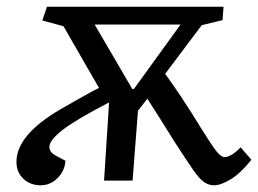

<svg xmlns="http://www.w3.org/2000/svg" viewBox="-20 -538 769 572"><path d="M643 -478 581 -463 472 -318Q494 -288 521 -247.5Q548 -207 581 -153Q612 -103 625.5 -86.5Q639 -70 649 -70Q668 -70 697 -99L729 -62Q697 -22 667.5 -4Q638 14 618 14Q602 14 588 4.5Q574 -5 555 -32.5Q536 -60 501 -114Q479 -149 459 -181Q439 -213 419 -244L391 -208L375 0H290L305 -233Q205 -181 166 -150.5Q127 -120 127 -100Q127 -85 145 -75L175 -59Q173 -29 151.5 -7.5Q130 14 101 14Q70 14 49.5 -5.5Q29 -25 29 -56Q29 -136 161 -213Q182 -225 205 -238Q228 -251 247 -261.5Q266 -272 275 -276L169 -460L106 -477L120 -518H646ZM374 -273H379L518 -465H262Z"/></svg>

Font: Literata 7pt
Style: Italic
Weight: 400
Italic angle: -2°
Designer: Latin by Veronika Burian and Jose Scaglione. Greek by Irene Vlachou. Cyrillic by Vera Evstafieva
Foundry: TypeTogether
Version: Version 3.002